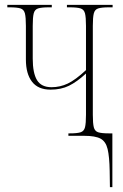

<svg xmlns="http://www.w3.org/2000/svg" viewBox="-20 -556 503 786"><path d="M429 144Q428 85 420.5 54Q413 23 391.5 11.5Q370 0 325 0H260V-10H265Q296 -10 310 -14.5Q324 -19 328 -35Q332 -51 332 -86V-255Q295 -221 262.5 -205Q230 -189 187 -189Q136 -189 111 -221.5Q86 -254 86 -312V-450Q86 -485 82 -501Q78 -517 64 -521.5Q50 -526 19 -526H10V-536H192V-526H180Q150 -526 136 -521.5Q122 -517 118 -501Q114 -485 114 -450V-316Q114 -257 131.5 -228Q149 -199 191 -199Q226 -199 257.5 -214Q289 -229 332 -269V-450Q332 -485 328 -501Q324 -517 310 -521.5Q296 -526 265 -526H254V-536H441V-526H426Q396 -526 382 -521.5Q368 -517 364 -501Q360 -485 360 -450V-86Q360 -51 364 -35Q368 -19 382 -14.5Q396 -10 426 -10H440V210H430Z"/></svg>

Font: Noto Serif Display ExtraCondensed Thin
Style: Regular
Weight: 100
Width: 2
Designer: Monotype Design Team
Foundry: Monotype Imaging Inc.
Version: Version 2.009